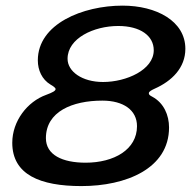

<svg xmlns="http://www.w3.org/2000/svg" viewBox="-20 -632 662 665"><path d="M262 12.5C416.5 12.5 565.5 -48 565.5 -190.5C565.5 -233 547.5 -275.5 507.5 -297C498.5 -301.5 495.5 -304.5 495.5 -309C495.5 -315.5 506.5 -320.5 516 -325C574.5 -351 622 -396.5 622 -463C622 -559.5 521 -612.5 404.5 -612.5C267 -612.5 111 -549.5 111 -423C111 -389.5 125 -357 155 -339C164.5 -333.5 172.5 -328 172.5 -323.5C172.5 -317.5 163 -312 140 -303.5C74.5 -280 22.5 -212.5 22.5 -137.5C22.5 -27 119 12.5 262 12.5ZM337 -348C264 -348 214 -384.5 214 -428.5C214 -499.5 305 -542 389.5 -542C466 -542 512.5 -508 512.5 -458C512.5 -390 417.5 -348 337 -348ZM276.5 -68.5C196 -68.5 139 -95.5 139 -153.5C139 -245.5 230.5 -283.5 334.5 -283.5C407 -283.5 454.5 -251 454.5 -195C454.5 -114 375 -68.5 276.5 -68.5Z"/></svg>

Font: Gluten
Style: Italic
Weight: 400
Italic angle: -13°
Designer: Tyler Finck
Foundry: Etcetera Type Company
Version: Version 0.920